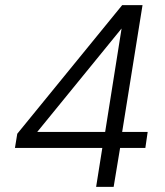

<svg xmlns="http://www.w3.org/2000/svg" viewBox="-20 -725 640 745"><path d="M353 0 377 -151H38L47 -206L454 -705H533L454 -213H553L544 -151H446L421 0ZM388 -213 452 -616H453L113 -199L108 -213Z"/></svg>

Font: Nunito Sans 7pt Light
Style: Italic
Weight: 300
Italic angle: -9°
Designer: Vernon Adams
Foundry: Vernon Adams
Version: Version 3.101;gftools[0.9.27]